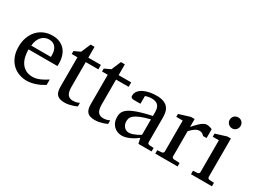

<svg xmlns="http://www.w3.org/2000/svg" viewBox="-48 -1280 2470 1865"><g transform="rotate(30 1186.5 -348.0)"><path d="M456.1 -49.8Q435.1 -36.6 412.4 -25.4Q389.6 -14.2 365.5 -5.9Q341.3 2.4 316.4 7.3Q291.5 12.2 266.1 12.2Q220.7 12.2 178.7 -3.2Q136.7 -18.6 104.7 -49.3Q72.8 -80.1 53.5 -126.7Q34.2 -173.3 34.2 -235.8Q34.2 -294.4 51.8 -342Q69.3 -389.6 100.6 -423.6Q131.8 -457.5 174.8 -475.8Q217.8 -494.1 269 -494.1Q315.4 -494.1 350.6 -478.8Q385.7 -463.4 409.2 -436.3Q432.6 -409.2 444.3 -371.3Q456.1 -333.5 456.1 -289.1V-275.9Q456.1 -268.1 455.1 -261.2H130.9Q130.9 -223.1 138.9 -185.1Q147 -147 166 -116.7Q185.1 -86.4 217.3 -67.6Q249.5 -48.8 297.9 -48.8Q319.3 -48.8 340.3 -54.4Q361.3 -60.1 381.6 -68.8Q401.9 -77.6 420.4 -88.6Q439 -99.6 456.1 -110.8ZM356 -328.1Q356 -353 350.1 -374.3Q344.2 -395.5 332.3 -411.1Q320.3 -426.8 302 -435.8Q283.7 -444.8 258.8 -444.8Q233.9 -444.8 212.4 -435.3Q190.9 -425.8 174.6 -407.7Q158.2 -389.6 148.2 -364Q138.2 -338.4 136.2 -306.2H356Z M823.2 -21Q804.7 -11.7 782.7 -4.4Q764.2 2 739.7 7.1Q715.3 12.2 688.5 12.2Q631.8 12.2 606.4 -14.2Q581.1 -40.5 581.1 -100.1V-432.1H517.1V-464.8L585.4 -497.1L630.4 -603H674.3V-481.9H815.4V-432.1H674.3V-152.8Q674.3 -123 679.4 -102.3Q684.6 -81.5 694.6 -68.6Q704.6 -55.7 719.5 -49.8Q734.4 -43.9 754.4 -43.9Q769 -43.9 781.5 -46.4Q793.9 -48.8 803.2 -52.2Q814 -56.2 823.2 -61Z M1163.1 -21Q1144.5 -11.7 1122.6 -4.4Q1104 2 1079.6 7.1Q1055.2 12.2 1028.3 12.2Q971.7 12.2 946.3 -14.2Q920.9 -40.5 920.9 -100.1V-432.1H856.9V-464.8L925.3 -497.1L970.2 -603H1014.2V-481.9H1155.3V-432.1H1014.2V-152.8Q1014.2 -123 1019.3 -102.3Q1024.4 -81.5 1034.4 -68.6Q1044.4 -55.7 1059.3 -49.8Q1074.2 -43.9 1094.2 -43.9Q1108.9 -43.9 1121.3 -46.4Q1133.8 -48.8 1143.1 -52.2Q1153.8 -56.2 1163.1 -61Z M1501 -267.1Q1433.6 -250 1394 -233.4Q1354.5 -216.8 1334.2 -200Q1314 -183.1 1308.3 -165.8Q1302.7 -148.4 1302.7 -129.9Q1302.7 -114.3 1307.9 -99.4Q1313 -84.5 1322.5 -72.8Q1332 -61 1345.9 -54Q1359.9 -46.9 1377.9 -46.9Q1397.9 -46.9 1419.7 -54.2Q1441.4 -61.5 1459.5 -70.3Q1480.5 -80.6 1501 -94.2ZM1514.2 0 1501 -59.1Q1474.6 -39.1 1446.8 -23.4Q1434.6 -16.6 1420.9 -10.3Q1407.2 -3.9 1392.8 1.2Q1378.4 6.3 1363.5 9.3Q1348.6 12.2 1334 12.2Q1306.6 12.2 1283 2.9Q1259.3 -6.3 1241.7 -23.9Q1224.1 -41.5 1214.1 -66.4Q1204.1 -91.3 1204.1 -123Q1204.1 -141.6 1207.8 -158.2Q1211.4 -174.8 1222.7 -190.4Q1233.9 -206.1 1254.2 -220.5Q1274.4 -234.9 1307.4 -249Q1340.3 -263.2 1387.9 -277.1Q1435.5 -291 1501 -305.2V-348.1Q1501 -398.4 1478.5 -422.6Q1456.1 -446.8 1407.7 -446.8Q1381.3 -446.8 1362.8 -441.9Q1344.2 -437 1336.9 -434.1V-347.2H1264.2Q1257.3 -347.2 1250.7 -348.1Q1244.1 -349.1 1238.8 -352.3Q1233.4 -355.5 1230.2 -361.1Q1227.1 -366.7 1227.1 -376Q1227.1 -406.7 1245.6 -429Q1264.2 -451.2 1293.9 -465.8Q1323.7 -480.5 1360.8 -487.3Q1397.9 -494.1 1435.1 -494.1Q1481.4 -494.1 1512 -482.9Q1542.5 -471.7 1560.3 -451.7Q1578.1 -431.6 1585.4 -404.3Q1592.8 -377 1592.8 -344.2V-64Q1592.8 -54.7 1598.9 -48.8Q1605 -43 1613.8 -42L1662.1 -39.1V0Z M2020.5 -379.9Q2010.7 -391.1 1998 -399.2Q1985.4 -407.2 1966.8 -407.2Q1942.4 -407.2 1917.5 -390.9Q1892.6 -374.5 1866.7 -345.2V-64Q1866.7 -54.7 1872.6 -48.8Q1878.4 -43 1887.7 -42L1953.6 -39.1V0H1703.6V-38.1L1752.9 -42Q1761.7 -43 1767.8 -48.8Q1773.9 -54.7 1773.9 -64V-411.1H1701.7V-443.8L1825.7 -481.9H1866.7V-393.1Q1877.4 -404.8 1892.8 -422.1Q1908.2 -439.5 1925.8 -455.6Q1943.4 -471.7 1962.2 -482.9Q1981 -494.1 1998.5 -494.1Q2006.3 -494.1 2015.1 -492.7Q2023.9 -491.2 2032.2 -489Q2040.5 -486.8 2047.6 -484.1Q2054.7 -481.4 2059.6 -479V-379.9Z M2104 0V-39.1L2152.8 -42Q2162.1 -43 2168 -48.8Q2173.8 -54.7 2173.8 -64V-420.9H2105V-456.1L2227.1 -494.1H2266.6V-64Q2266.6 -54.7 2272.7 -48.8Q2278.8 -43 2287.6 -42L2338.9 -39.1V0ZM2287.6 -647Q2287.6 -634.3 2283 -622.8Q2278.3 -611.3 2270 -603Q2261.7 -594.7 2250.7 -589.8Q2239.7 -585 2227.1 -585Q2214.4 -585 2202.9 -589.8Q2191.4 -594.7 2183.1 -603Q2174.8 -611.3 2169.9 -622.8Q2165 -634.3 2165 -647Q2165 -659.7 2169.9 -670.9Q2174.8 -682.1 2183.1 -690.4Q2191.4 -698.7 2202.9 -703.4Q2214.4 -708 2227.1 -708Q2239.7 -708 2250.7 -703.4Q2261.7 -698.7 2270 -690.4Q2278.3 -682.1 2283 -670.9Q2287.6 -659.7 2287.6 -647Z"/></g></svg>

Font: BabelStone Ogham Pictish
Style: Bold Italic
Weight: 700
Italic angle: -30°
Designer: Andrew West
Foundry: BabelStone
Version: Version 1.02 March 14, 2022